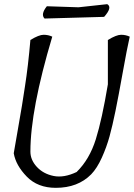

<svg xmlns="http://www.w3.org/2000/svg" viewBox="-20 -902 643 922"><path d="M495 -882Q521 -867 480 -821L194 -813Q174 -833 205 -872L357 -867ZM248 0Q161 0 108.5 -54Q56 -108 46 -166Q50 -191 65.5 -278.5Q81 -366 85.5 -395Q90 -424 100 -488Q115 -583 126 -710Q167 -735 189.5 -735Q212 -735 231 -726Q126 -375 126 -174Q126 -134 157 -100.5Q188 -67 237.5 -57Q287 -47 348 -76Q410 -137 440 -233Q470 -329 498 -497V-710Q539 -735 561.5 -735Q584 -735 603 -726Q590 -669 569.5 -554.5Q549 -440 534.5 -369Q520 -298 506 -247Q492 -196 469 -145Q446 -94 418 -65Q354 0 248 0Z"/></svg>

Font: Tillana
Style: Regular
Weight: 400
Designer: Lipi Raval (Devanagari, Latin), Jonny Pinhorn (Latin)
Foundry: Indian Type Foundry
Version: Version 2.002;PS 1.0;hotconv 1.0.79;makeotf.lib2.5.61930; tt